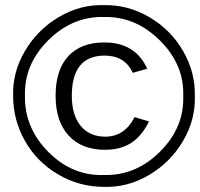

<svg xmlns="http://www.w3.org/2000/svg" viewBox="-20 -718 777 746"><path d="M737 -345Q740 -253 691 -170Q642 -87 559 -38Q476 11 384 8Q287 8 205 -41Q123 -89 77 -170.5Q31 -252 31 -345Q28 -437 77 -520Q126 -603 209 -652Q292 -701 384 -698Q477 -700 560 -651.5Q643 -603 691 -520.5Q739 -438 737 -345ZM692 -345Q696 -467 601 -561Q506 -655 384 -652Q261 -655 167 -561Q73 -467 77 -345Q75 -221 168 -127.5Q261 -34 384 -38Q508 -35 602 -129Q696 -223 692 -345ZM389 -136Q297 -136 246.5 -191.5Q196 -247 196 -346Q196 -446 245 -499.5Q294 -553 386 -553Q506 -553 552 -451L496 -435Q465 -502 387 -502Q259 -502 259 -346Q259 -271 293.5 -229Q328 -187 389 -187Q464 -187 503 -263L559 -246Q530 -188 488.5 -162Q447 -136 389 -136Z"/></svg>

Font: Libra Sans
Style: Italic
Weight: 400
Italic angle: -12°
Foundry: Context Ltd
Version: Version 1.002